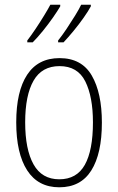

<svg xmlns="http://www.w3.org/2000/svg" viewBox="-20 -786 502 816"><path d="M413 -265Q413 -133 368 -61.5Q323 10 232 10Q142 10 95.5 -62Q49 -134 49 -266Q49 -398 95.5 -468.5Q142 -539 233 -539Q327 -539 370 -465Q413 -391 413 -265ZM87 -266Q87 -151 122.5 -87.5Q158 -24 232 -24Q306 -24 340.5 -85.5Q375 -147 375 -266Q375 -375 342.5 -440Q310 -505 233 -505Q158 -505 122.5 -443Q87 -381 87 -266ZM366 -759Q356 -740 336 -711.5Q316 -683 292.5 -654.5Q269 -626 250 -606H227V-614Q244 -635 263 -663.5Q282 -692 299 -719.5Q316 -747 325 -766H366ZM236 -759Q225 -740 205.5 -712Q186 -684 162.5 -655Q139 -626 119 -606H96V-614Q113 -636 132 -664.5Q151 -693 167.5 -720Q184 -747 194 -766H236Z"/></svg>

Font: Noto Sans Arabic Cond ExtLt
Style: Regular
Weight: 200
Width: 3
Designer: Monotype Design Team, Nadine Chahine, Nizar Qandah and Khaled Hosny
Foundry: Monotype Imaging Inc.
Version: Version 2.012; ttfautohint (v1.8.4.7-5d5b)